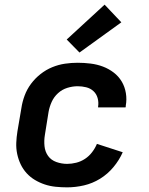

<svg xmlns="http://www.w3.org/2000/svg" viewBox="-20 -798 640 826"><path d="M269 8Q244 8 219.5 5.5Q195 3 172.5 -4.5Q150 -12 130 -24Q110 -36 94.5 -53Q79 -70 69 -91Q59 -112 54 -135.5Q49 -159 50 -183.5Q51 -208 55 -233L72 -333Q76 -360 86 -387Q96 -414 113.5 -437.5Q131 -461 154.5 -479.5Q178 -498 205 -509Q232 -520 259.5 -524Q287 -528 314 -528Q342 -528 370 -524.5Q398 -521 423 -511.5Q448 -502 469 -486Q490 -470 503.5 -447.5Q517 -425 521.5 -397.5Q526 -370 521 -343Q521 -341 521 -339.5Q521 -338 520 -336H402Q402 -337 402 -337.5Q402 -338 402 -339Q405 -358 400 -376Q395 -394 382 -406Q369 -418 351 -422.5Q333 -427 314 -427Q292 -427 269.5 -420Q247 -413 229.5 -397Q212 -381 202.5 -360Q193 -339 189 -317L173 -217Q169 -193 171.5 -169Q174 -145 187 -127Q200 -109 222.5 -101Q245 -93 269 -93Q288 -93 308 -98Q328 -103 345.5 -114.5Q363 -126 376 -143Q389 -160 397 -179L508 -143Q493 -109 468 -79Q443 -49 410.5 -29Q378 -9 341.5 -0.5Q305 8 269 8ZM322 -572 267 -628 430 -778 502 -702Z"/></svg>

Font: Zed Sans Extended
Style: Bold Italic
Weight: 700
Width: 7
Italic angle: -9°
Designer: Belleve Invis
Foundry: Belleve Invis
Version: Version 1.0.0; ttfautohint (v1.8.4)